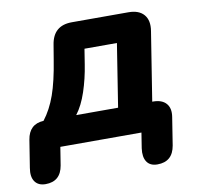

<svg xmlns="http://www.w3.org/2000/svg" viewBox="-98 -567 804 781"><g transform="rotate(-10 304.0 -176.0)"><path d="M29 139Q-1 139 -15 119Q-29 99 -23 63L-5 -50Q5 -113 65 -116Q96 -156 115.5 -211Q135 -266 149 -354L159 -414Q171 -491 248 -491H482Q525 -491 545.5 -467Q566 -443 559 -400L514 -116H517Q554 -116 571.5 -96Q589 -76 583 -40L565 74Q554 139 491 139Q461 139 447.5 119Q434 99 439 63L449 0H114L102 75Q91 139 29 139ZM200 -116H373L414 -376H280L270 -313Q261 -255 243.5 -202.5Q226 -150 200 -116Z"/></g></svg>

Font: Nunito ExtraBold
Style: Italic
Weight: 800
Italic angle: -9°
Designer: Vernon Adams
Foundry: Vernon Adams
Version: Version 3.601; ttfautohint (v1.8.2.53-6de2)